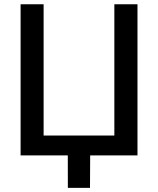

<svg xmlns="http://www.w3.org/2000/svg" viewBox="-20 -748 760 924"><path d="M641.6 0H79.1V-727.5H189.9V-95.7H530.3V-727.5H641.6ZM306.6 156.2 306.2 -31.2H414.1L413.1 156.2Z"/></svg>

Font: Inter 16pt Medium
Style: Regular
Weight: 500
Version: Version 4.001;git-66647c0bb